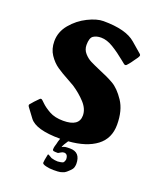

<svg xmlns="http://www.w3.org/2000/svg" viewBox="-158 -815 892 1072"><g transform="rotate(20 288.0 -278.5)"><path d="M223 141Q223 129 231 92Q231 88 234 88Q236 88 243.5 92.5Q251 97 258 101Q278 107 296 107Q319 105 326 101.5Q333 98 337 81Q337 48 313 48Q304 48 293.5 55Q283 62 280 62Q262 62 256 60.5Q250 59 249 54Q249 42 251.5 33Q254 24 256 18Q259 2 266 -17Q120 -17 81.5 -69.5Q43 -122 41 -124Q37 -129 37 -134Q37 -137 40 -140.5Q43 -144 45 -146Q53 -157 83 -187Q86 -190 90 -190Q95 -190 101 -183.5Q107 -177 112 -173Q131 -154 164 -135.5Q197 -117 247 -117Q341 -117 341 -182Q341 -221 308.5 -256.5Q276 -292 232 -321Q222 -327 195 -342Q152 -365 123 -385Q94 -405 71.5 -438.5Q49 -472 49 -518Q49 -574 87 -619.5Q125 -665 177.5 -691Q230 -717 269 -717Q403 -717 461 -666.5Q519 -616 522 -614Q526 -610 526 -606Q526 -602 520 -592Q515 -586 503.5 -569Q492 -552 485 -544Q481 -540 478.5 -536.5Q476 -533 473 -530.5Q470 -528 465 -528Q461 -528 440 -546Q400 -579 361.5 -602.5Q323 -626 289 -626Q261 -626 243 -614Q225 -602 225 -560Q225 -532 243 -511.5Q261 -491 283 -480Q305 -469 342 -453Q392 -433 429.5 -411.5Q467 -390 502.5 -337Q538 -284 538 -199Q538 -117 478.5 -72Q419 -27 313 -19Q294 8 289 24Q300 18 307.5 16.5Q315 15 337 15Q399 15 399 85Q398 106 390 116.5Q382 127 368 139Q363 144 353 150Q341 155 330.5 157.5Q320 160 290 160Q265 160 244 154.5Q223 149 223 141Z"/></g></svg>

Font: Barriecito
Style: Regular
Weight: 400
Designer: Pablo Cosgaya & Sergio Jiménez
Foundry: Pablo Cosgaya & Sergio Jiménez
Version: Version 1.001